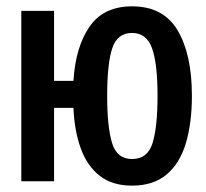

<svg xmlns="http://www.w3.org/2000/svg" viewBox="-20 -576 655 610"><path d="M399.5 -555.9Q499 -555.9 544.4 -479.5Q589.7 -403.1 589.7 -271.8Q589.7 -185.1 570.5 -121Q551.3 -56.9 509.2 -21.5Q467.2 13.8 399.5 13.8Q336.9 13.8 296.9 -17.4Q256.9 -48.7 236.7 -104.4Q216.4 -160 213.3 -233.3H151.8V0H47.7V-541.5H151.8V-319H213.3Q220 -427.2 264.6 -491.5Q309.2 -555.9 399.5 -555.9ZM399.5 -471.3Q352.8 -471.3 336.7 -422.8Q320.5 -374.4 320.5 -270.8Q320.5 -173.3 335.9 -122.1Q351.3 -70.8 399.5 -70.8Q449.2 -70.8 464.9 -122.1Q480.5 -173.3 480.5 -271.8Q480.5 -373.8 463.1 -422.6Q445.6 -471.3 399.5 -471.3Z"/></svg>

Font: Fira Code Medium
Style: Regular
Weight: 500
Designer: Carrois Corporate, Edenspiekermann AG, Nikita Prokopov
Foundry: Carrois Corporate, Edenspiekermann AG, Nikita Prokopov
Version: Version 6.002